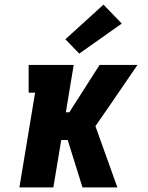

<svg xmlns="http://www.w3.org/2000/svg" viewBox="-20 -811 640 831"><path d="M64 0 132 -410H104V-530H299L265 -325H280L411 -530H575L458 -359L393 -265L488 0H337L273 -205H245L211 0ZM323 -579 263 -641 428 -791 507 -709Z"/></svg>

Font: Iosevka Slab Heavy Extended
Style: Italic
Weight: 900
Width: 7
Italic angle: -9°
Monospace: yes
Designer: Belleve Invis
Foundry: Belleve Invis
Version: Version 11.1.0; ttfautohint (v1.8.3)